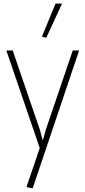

<svg xmlns="http://www.w3.org/2000/svg" viewBox="-20 -818 470 1058"><path d="M127 213V209L199 -2L16 -537V-540H50L200 -102L215 -47H217L232 -102L381 -540H415V-537L160 220ZM211 -616 286 -798H322L235 -610Z"/></svg>

Font: Encode Sans Compressed
Style: Thin
Weight: 100
Designer: Pablo Impallari, Andres Torresi
Foundry: Pablo Impallari, Andres Torresi
Version: Version 1.000; ttfautohint (v1.00) -l 8 -r 50 -G 200 -x 14 -